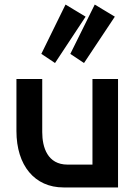

<svg xmlns="http://www.w3.org/2000/svg" viewBox="-20 -821 603 841"><path d="M483 -748 395 -801 288 -585 348 -545ZM355 -748 267 -801 161 -585 221 -545ZM52 -475V-247C52 -96 132 0 258 0H497V-475H385V-100H276C188 -100 165 -176 165 -242V-475Z"/></svg>

Font: Mint Spirit
Style: Bold
Weight: 700
Designer: HARENDAL Hirwen
Foundry: Arkandis Digital Foundry.
Version: Version 1.004;FFEdit